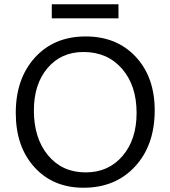

<svg xmlns="http://www.w3.org/2000/svg" viewBox="-20 -874 800 901"><path d="M223 -788V-854H536V-788ZM372 7Q229 7 141.5 -89.5Q54 -186 54 -344Q54 -505 144 -604Q234 -703 382 -703Q528 -703 617 -607.5Q706 -512 706 -356Q706 -193 614 -93Q522 7 372 7ZM382 -65Q489 -65 555 -142Q621 -219 621 -344Q621 -473 552.5 -551.5Q484 -630 372 -630Q267 -630 203 -554.5Q139 -479 139 -356Q139 -225 205.5 -145Q272 -65 382 -65Z"/></svg>

Font: Cantarell
Style: Regular
Weight: 400
Designer: Dave Crossland, Nikolaus Waxweiler, Florian Fecher, Jacques Le Bailly, Eben Sorkin, Alexei Vanyashin, Alexios Zavras, Em
Version: Version 0.303